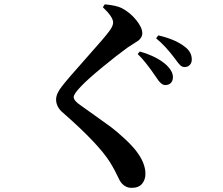

<svg xmlns="http://www.w3.org/2000/svg" viewBox="-20 -819 1040 894"><path d="M749 -422.9Q729.5 -422.9 706.1 -460.9Q657.2 -533.2 621.1 -567.4L630.9 -579.1Q712.9 -555.7 756.8 -514.6Q785.2 -486.3 785.2 -460Q785.2 -443.4 775.9 -433.1Q766.6 -422.9 749 -422.9ZM839.8 -506.8Q828.1 -506.8 818.8 -515.6Q809.6 -524.4 793.9 -546.9Q750 -605.5 707 -640.6L716.8 -654.3Q796.9 -635.7 838.9 -602.5Q873 -578.1 873 -542Q873 -526.4 863.8 -516.6Q854.5 -506.8 839.8 -506.8ZM506.8 -713.9Q506.8 -740.2 459 -785.2L467.8 -798.8Q521.5 -793.9 546.9 -781.2Q585.9 -760.7 614.3 -725.6Q642.6 -690.4 642.6 -664.1Q642.6 -653.3 636.7 -644Q630.9 -634.8 624 -629.9Q617.2 -625 600.6 -614.7Q584 -604.5 574.2 -597.7Q521.5 -559.6 453.6 -503.4Q385.7 -447.3 357.4 -417Q323.2 -381.8 323.2 -367.2Q323.2 -349.6 357.4 -327.1Q376 -313.5 423.8 -279.8Q471.7 -246.1 497.1 -227.1Q522.5 -208 556.6 -176.8Q590.8 -145.5 613.3 -117.2Q657.2 -60.5 657.2 -9.8Q657.2 17.6 641.6 36.6Q626 55.7 592.8 55.7Q558.6 55.7 538.1 22.5Q513.7 -29.3 492.2 -63.5Q438.5 -149.4 274.4 -293Q241.2 -320.3 241.2 -355.5Q241.2 -382.8 267.6 -416Q292 -448.2 380.9 -547.9Q469.7 -647.5 487.3 -671.9Q506.8 -697.3 506.8 -713.9Z"/></svg>

Font: GenRyuMin TW TTF Bold
Style: Regular
Weight: 700
Version: Version 1.300